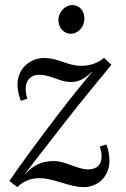

<svg xmlns="http://www.w3.org/2000/svg" viewBox="-20 -746 511 777"><path d="M273.4 -725.6C244.6 -725.6 218.3 -699.7 216.3 -667.5C215.3 -634.3 237.8 -609.4 266.6 -609.4C293.9 -609.4 320.3 -634.3 321.3 -667.5C323.2 -699.7 302.7 -725.6 273.4 -725.6ZM400.9 -511.7C367.2 -483.4 328.1 -479.5 311 -479.5C251 -479.5 218.8 -511.2 158.7 -511.2C101.1 -511.2 50.8 -467.8 50.8 -403.8C50.8 -380.9 56.6 -357.9 64 -337.9L90.8 -346.7C85.9 -360.8 84 -374 84 -384.8C84 -432.1 115.7 -443.4 138.7 -443.4C183.1 -443.4 214.4 -418.5 256.8 -414.6C283.2 -412.1 315.9 -418 351.1 -455.1H353C306.2 -398.4 267.6 -351.6 212.9 -279.8C148.9 -195.8 67.9 -87.4 18.1 -13.7L49.8 11.2C83 -19.5 111.8 -24.9 141.1 -24.9C199.7 -24.9 258.3 11.2 318.4 11.2C376.5 11.2 422.9 -31.7 422.9 -95.7C422.9 -118.7 418 -141.6 410.6 -161.6L383.8 -152.8C388.7 -138.7 391.1 -125.5 391.1 -114.7C391.1 -67.9 358.9 -60.5 335.9 -60.5C292 -60.5 246.6 -94.2 197.8 -94.2C148.9 -94.2 114.3 -77.6 83.5 -42.5H81.5C129.9 -107.4 171.4 -158.7 230 -234.9C313 -342.8 400.9 -445.8 430.7 -483.9Z"/></svg>

Font: Lora Italic
Style: Regular
Weight: 400
Italic angle: -3°
Designer: Olga Karpushina, Alexei Vanyashin
Foundry: Cyreal
Version: Version 1.011;PS 001.011;hotconv 1.0.70;makeotf.lib2.5.58329